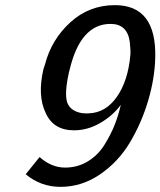

<svg xmlns="http://www.w3.org/2000/svg" viewBox="-20 -708 624 747"><path d="M149 -439 155 -457Q180 -554 253.5 -621Q327 -688 427 -688Q589 -688 584 -484Q582 -402 556 -315Q530 -228 485 -153Q440 -78 369 -29.5Q298 19 215 19Q139 19 80 -30L134 -97Q180 -56 233 -56Q282 -56 321.5 -80Q361 -104 386 -144Q411 -184 426 -222Q441 -260 450 -300Q419 -258 370 -229.5Q321 -201 268 -201Q188 -201 158 -268Q125 -335 149 -439ZM250 -433Q248 -427 246.5 -418Q245 -409 244 -406Q230 -332 244 -303.5Q258 -275 298 -268Q314 -266 325 -267Q391 -269 434.5 -331Q478 -393 487 -492Q489 -509 485 -544Q476 -615 410 -615Q292 -615 250 -433Z"/></svg>

Font: Coval
Style: Italic
Weight: 400
Foundry: Context Ltd
Version: Version 001.000